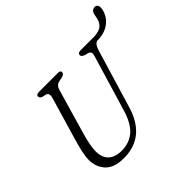

<svg xmlns="http://www.w3.org/2000/svg" viewBox="-201 -1052 1282 1282"><g transform="rotate(-45 440.0 -411.5)"><path d="M502 -209 620.5 -604.5Q626.5 -623 623.5 -634.5Q620.5 -646 603.5 -651.5L580 -657Q555 -666.5 555.5 -680.5Q556 -700 583.5 -700H714.5Q760.5 -702.5 782.5 -721.5Q804.5 -740.5 811.5 -775.5L816.5 -801.5Q824 -838.5 855.5 -838Q870 -837.5 876.2 -825.2Q882.5 -813 878.5 -791.5Q867.5 -736 822.8 -701.2Q778 -666.5 705.5 -666Q681.5 -660 667.5 -614L543.5 -201.5Q479 14.5 279 14.5Q187 14.5 145 -31Q103 -76.5 103.5 -144.5Q104 -177.5 113.2 -218.2Q122.5 -259 134 -299L225.5 -610Q230 -625.5 226.5 -638.2Q223 -651 209 -654.5L183.5 -660Q163 -667.5 163 -682Q163.5 -700 190.5 -700H370Q392.5 -700 392.5 -684Q392.5 -676 386 -669.8Q379.5 -663.5 363 -659L333 -653.5Q305 -646 296 -614L204.5 -299Q192 -256 184.5 -219.5Q177 -183 176.5 -153Q176 -92.5 209.2 -61.8Q242.5 -31 303 -31Q375 -31 424.5 -73.2Q474 -115.5 502 -209Z"/></g></svg>

Font: Fraunces 72pt SuperSoft Light
Style: Italic
Weight: 300
Italic angle: -16°
Version: Version 1.000;[b76b70a41]